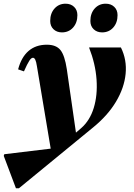

<svg xmlns="http://www.w3.org/2000/svg" viewBox="-100 -755 729 1047"><path d="M-13 271.8 -79.6 95 -76.6 86 215.8 50.8 280.8 -3 342.8 -56.4Q390 -97.6 411.2 -166.4Q432.4 -235.2 426.5 -321Q420.6 -406.8 385.6 -496H559.4Q592.6 -428.6 585 -352.1Q577.4 -275.6 532.5 -200.4Q487.6 -125.2 407.6 -60L3 271.8ZM182.8 93.4 101.4 -393.6Q97.6 -418.8 92.4 -429.4Q87.2 -440 79.6 -440Q70.4 -440 59.7 -423.6Q49 -407.2 30.6 -365.8L-1.2 -376.8Q16.4 -443.4 55.9 -477.3Q95.4 -511.2 155.4 -511.2Q206 -511.2 229.5 -482.2Q253 -453.2 264.4 -377.4L317 -12.2ZM456.8 -578.4Q428.6 -578.4 410.7 -595.6Q392.8 -612.8 392.8 -640.6Q392.8 -682.2 416.3 -708.5Q439.9 -734.8 476.4 -734.8Q505.2 -734.8 523.1 -717.5Q541 -700.3 541 -672.4Q541 -631.2 517.5 -604.8Q494 -578.4 456.8 -578.4ZM237.8 -578.4Q209.6 -578.4 191.7 -595.6Q173.8 -612.8 173.8 -640.6Q173.8 -682.2 197.3 -708.5Q220.9 -734.8 257.4 -734.8Q286.2 -734.8 304.1 -717.5Q322 -700.3 322 -672.4Q322 -631.2 298.5 -604.8Q275 -578.4 237.8 -578.4Z"/></svg>

Font: Platypi Light
Style: Italic
Weight: 300
Italic angle: -13°
Designer: David Sargent
Foundry: Bolt Cutter Type
Version: Version 1.200